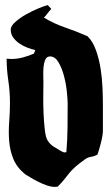

<svg xmlns="http://www.w3.org/2000/svg" viewBox="-20 -722 430 752"><path d="M167 -702 181 -687Q173 -679 166.5 -670Q160 -661 152 -653Q192 -629 236 -614Q280 -599 323 -580Q344 -559 356 -525Q368 -491 374 -453Q380 -415 381.5 -377.5Q383 -340 383 -312V-210Q383 -202 381 -189.5Q379 -177 375.5 -163.5Q372 -150 368.5 -137.5Q365 -125 362 -117Q351 -110 337.5 -108Q324 -106 313 -98Q289 -81 275.5 -69Q262 -57 252.5 -45.5Q243 -34 233 -21Q223 -8 206 9L196 10Q180 10 163 4Q146 -2 130 -10Q114 -18 101 -26Q88 -34 79 -39Q46 -66 32.5 -99Q19 -132 16 -169Q13 -206 16 -244Q19 -282 19 -320Q19 -364 12.5 -407Q6 -450 6 -492L24 -491Q47 -491 69.5 -497Q92 -503 113 -512L118 -526Q104 -529 87 -535.5Q70 -542 55.5 -552Q41 -562 31.5 -575.5Q22 -589 22 -606Q22 -620 40 -636Q58 -652 82 -665.5Q106 -679 130 -689Q154 -699 167 -702ZM150 -400Q150 -383 149.5 -349.5Q149 -316 150.5 -280Q152 -244 155.5 -213.5Q159 -183 167 -171Q176 -157 189 -148.5Q202 -140 216 -132Q220 -130 224.5 -127.5Q229 -125 234 -125Q238 -125 240 -127Q244 -174 244.5 -222Q245 -270 245 -317Q245 -331 242 -361.5Q239 -392 231 -423Q223 -454 209.5 -477.5Q196 -501 176 -501Q163 -501 157.5 -488.5Q152 -476 150.5 -459.5Q149 -443 149.5 -426Q150 -409 150 -400Z"/></svg>

Font: CAT Schmalfette Thannhaeuser
Style: Regular
Weight: 700
Designer: Peter Wiegel nach Herbert Thanhaeuser 1939/40
Foundry: CAT-Fonts, Peter Wiegel
Version: Version 1.000